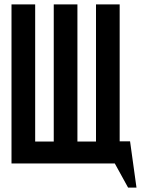

<svg xmlns="http://www.w3.org/2000/svg" viewBox="-20 -739 637 868"><path d="M32 0V-719H139V-99H223V-719H330V-99H414V-719H521V-100H568L597 109H559L499 0Z"/></svg>

Font: Osterbar
Style: Regular
Weight: 500
Width: 3
Designer: Peter Wiegel, Basierend auf Erbar schmal-halbfette Grotesk v. Jacob Erbar
Foundry: Peter Wiegel
Version: Version 1.0